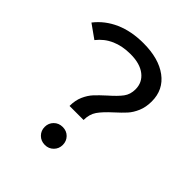

<svg xmlns="http://www.w3.org/2000/svg" viewBox="-197 -834 967 967"><g transform="rotate(45 286.5 -351.0)"><path d="M241.5 -291.5C232.5 -271.2 228 -247.7 228 -221H328C328 -248.3 334.5 -271.3 347.5 -290C360.5 -308.7 380.7 -330.3 408 -355C429.3 -374.3 446.3 -391 459 -405C471.7 -419 482.5 -436.5 491.5 -457.5C500.5 -478.5 505 -502.7 505 -530C505 -585.3 483.7 -628.8 441 -660.5C398.3 -692.2 340.7 -708 268 -708C210.7 -708 160.2 -698.3 116.5 -679C72.8 -659.7 37 -632 9 -596L82 -544C123.3 -596.7 183 -623 261 -623C305.7 -623 340.7 -613.2 366 -593.5C391.3 -573.8 404 -547.7 404 -515C404 -491 397.7 -470.5 385 -453.5C372.3 -436.5 352.7 -416.3 326 -393C304.7 -373.7 287.5 -357 274.5 -343C261.5 -329 250.5 -311.8 241.5 -291.5ZM232.5 -12.5C244.8 -0.2 260.3 6 279 6C297 6 312.2 -0.2 324.5 -12.5C336.8 -24.8 343 -40 343 -58C343 -76 337 -91.2 325 -103.5C313 -115.8 297.7 -122 279 -122C260.3 -122 244.8 -115.8 232.5 -103.5C220.2 -91.2 214 -76 214 -58C214 -40 220.2 -24.8 232.5 -12.5Z"/></g></svg>

Font: ICO Headline
Style: Regular
Weight: 500
Designer: Julieta Ulanovsky
Foundry: Julieta Ulanovsky
Version: Version 7.200